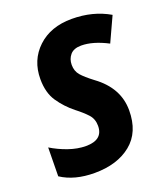

<svg xmlns="http://www.w3.org/2000/svg" viewBox="-135 -818 801 923"><g transform="rotate(-20 265.5 -357.0)"><path d="M191 10Q307 10 378 -47.5Q449 -105 449 -217Q449 -332 342 -410Q301 -441 282.5 -462.5Q264 -484 264 -516Q264 -546 282 -567Q300 -588 338 -588Q398 -588 473 -549L531 -675Q447 -724 339 -724Q231 -724 165 -662Q99 -600 99 -503Q99 -433 130 -387.5Q161 -342 205 -307Q240 -280 261.5 -256.5Q283 -233 283 -198Q283 -126 196 -126Q153 -126 107 -142Q61 -158 22 -182L20 -35Q88 10 191 10Z"/></g></svg>

Font: Noto Sans Display Extra
Style: Italic
Weight: 800
Italic angle: -12°
Designer: Monotype Design Team
Foundry: Monotype Imaging Inc.
Version: Version 1.900